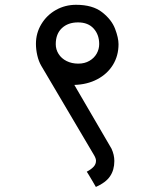

<svg xmlns="http://www.w3.org/2000/svg" viewBox="-20 -636 640 780"><path d="M341 75 332.5 61.5Q350.5 52 360.2 41.5Q370 31 370 17Q370 8 362.5 -5L147.5 -369Q137 -387 131.5 -411Q126 -435 126 -458Q126 -501.5 148 -538Q170 -574.5 207.2 -595.5Q244.5 -616.5 289 -616.5Q356.5 -616.5 395 -586.2Q433.5 -556 447.5 -519Q461.5 -482 461.5 -456.5Q461.5 -409.5 438.8 -372.5Q416 -335.5 375.2 -314Q334.5 -292.5 282 -291L433 -32Q444.5 -7 444.5 18Q444.5 54.5 427 80.2Q409.5 106 369.5 123.5Q361.5 109 354 96.8Q346.5 84.5 341 75ZM383 -457Q383 -495 360.5 -520Q338 -545 297 -545Q256 -545 231.2 -521.5Q206.5 -498 206.5 -456.5Q206.5 -435 218 -416.8Q229.5 -398.5 250.5 -388Q271.5 -377.5 298 -377.5Q324 -377.5 343.2 -388.8Q362.5 -400 372.8 -418.2Q383 -436.5 383 -457Z"/></svg>

Font: JuliaMono MediumItalic
Style: Regular
Weight: 500
Italic angle: -9°
Monospace: yes
Designer: cormullion
Foundry: corm
Version: Version 0.049; ttfautohint (v1.8.4)